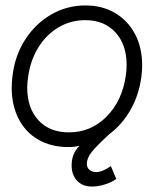

<svg xmlns="http://www.w3.org/2000/svg" viewBox="-20 -530 604 705"><path d="M387 80 407 127Q389 140 364 147.5Q339 155 318 155Q283 155 263 133.5Q243 112 243 78Q243 56 249.5 39Q256 22 272 5Q255 10 231 10Q168 10 121 -17Q74 -44 48.5 -93.5Q23 -143 23 -207Q23 -228 26 -252Q35 -327 73 -385.5Q111 -444 168.5 -477Q226 -510 294 -510Q356 -510 403 -482Q450 -454 476 -404.5Q502 -355 502 -290Q502 -270 499 -247Q490 -181 459.5 -127Q429 -73 381 -37Q333 7 316 29Q299 51 299 71Q299 87 309.5 94.5Q320 102 333 102Q355 102 387 80ZM80 -208Q80 -133 121 -88.5Q162 -44 233 -44Q314 -44 371.5 -102Q429 -160 442 -253Q445 -273 445 -291Q445 -366 404 -411Q363 -456 293 -456Q239 -456 194 -429Q149 -402 120 -354.5Q91 -307 83 -246Q80 -227 80 -208Z"/></svg>

Font: Bellota
Style: Italic
Weight: 400
Italic angle: -7.5°
Designer: Kemie Guaida
Foundry: Kemie Guaida
Version: Version 4.001